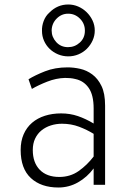

<svg xmlns="http://www.w3.org/2000/svg" viewBox="-20 -823 572 855"><path d="M397 0V-73Q368 -34 327.5 -11Q287 12 240 12Q163 12 117.5 -30Q72 -72 72 -155Q72 -195 85.5 -225.5Q99 -256 123 -276.5Q147 -297 180 -307.5Q213 -318 252 -318Q292 -318 327 -306Q362 -294 397 -273V-340Q397 -400 375 -431.5Q353 -463 316 -471Q304 -474 293 -475Q282 -476 270 -476Q230 -475 190.5 -459.5Q151 -444 122 -427Q118 -438 114.5 -448.5Q111 -459 107 -470Q136 -488 180.5 -505.5Q225 -523 281 -523Q308 -523 337 -516.5Q366 -510 391 -491.5Q416 -473 432 -440Q448 -407 448 -353V0ZM244 -35Q293 -35 330.5 -61.5Q368 -88 397 -126V-227Q368 -245 332.5 -258.5Q297 -272 256 -272Q230 -272 206.5 -264.5Q183 -257 165 -242.5Q147 -228 136.5 -206Q126 -184 126 -155Q126 -99 157 -67Q188 -35 244 -35ZM284 -572Q260 -572 238.5 -581Q217 -590 201 -605.5Q185 -621 176 -641.5Q167 -662 167 -685Q166 -707 174.5 -729.5Q183 -752 200 -767L201 -768Q236 -803 284 -803Q307 -803 328 -794Q349 -785 365.5 -769Q382 -753 392 -732Q402 -711 402 -687Q402 -664 392.5 -643Q383 -622 367 -606Q351 -590 329.5 -581Q308 -572 284 -572ZM283 -613Q313 -613 335.5 -633.5Q358 -654 358 -686V-687Q358 -718 336 -740Q314 -762 284 -762H283Q254 -762 232.5 -740.5Q211 -719 210 -688V-687Q210 -658 230.5 -635.5Q251 -613 283 -613Z"/></svg>

Font: Transpass ExtraLight
Style: Regular
Weight: 200
Designer: Delve Withrington
Foundry: Delve Fonts
Version: Version 1.001;December 18, 2019;FontCreator 12.0.0.2547 64-b